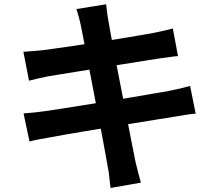

<svg xmlns="http://www.w3.org/2000/svg" viewBox="-20 -833 1040 914"><path d="M364.4 -714Q359.8 -735.7 354.7 -754Q349.5 -772.2 343.7 -789.9L485.2 -812.7Q487 -798.1 489.6 -775.8Q492.2 -753.4 495.8 -735.3Q498.4 -720.9 505 -683.1Q511.6 -645.3 521.8 -591.2Q532 -537.2 544.4 -474.8Q556.7 -412.4 569 -348.7Q581.3 -285.1 592.5 -227.8Q603.6 -170.5 612.3 -126.9Q621.1 -83.3 625.2 -61.7Q630.2 -39.9 637 -13.9Q643.8 12.1 650.8 36.4L506.5 61.8Q502.5 34.1 500.2 8.4Q497.8 -17.3 492.8 -39.3Q489.5 -58.8 482 -100.5Q474.5 -142.3 463.9 -198.3Q453.3 -254.3 440.9 -317.2Q428.6 -380.1 416.8 -443.1Q405 -506.2 394.2 -561.2Q383.5 -616.2 375.7 -656.4Q368 -696.6 364.4 -714ZM91.3 -586.6Q114.7 -588.4 137.8 -589.9Q160.8 -591.4 184.1 -594.1Q205.7 -597.1 246 -602.6Q286.4 -608.1 338 -615.8Q389.6 -623.4 445.1 -632Q500.6 -640.6 552.6 -649.2Q604.6 -657.8 645.5 -664.8Q686.5 -671.8 709.1 -676Q733 -680.8 759 -686.5Q784.9 -692.3 802.8 -697.4L827.2 -566Q811.1 -565 784.2 -561Q757.3 -557.1 734.9 -554.1Q708.3 -550.1 664.6 -543.2Q621 -536.3 568.2 -527.8Q515.4 -519.3 460.3 -510.4Q405.2 -501.5 355 -493.4Q304.9 -485.3 266.8 -479.1Q228.7 -472.9 209.9 -469.7Q186.4 -465.1 165.3 -460.5Q144.1 -456 118.1 -448.9ZM92.1 -293.2Q112 -294.2 142.3 -297.4Q172.5 -300.6 195.6 -304.1Q222.6 -307.9 267.8 -314.9Q313 -321.9 369.5 -331Q426.1 -340.1 486.3 -349.7Q546.4 -359.3 603.2 -369.1Q660 -378.8 707.1 -386.9Q754.3 -395 782.9 -400Q811.9 -405.8 838.6 -412Q865.2 -418.2 885 -423.8L911.5 -291.9Q891.9 -290.9 863.4 -286.3Q834.9 -281.7 806.1 -276.7Q774.2 -271.7 726.1 -264Q677.9 -256.3 620.5 -246.8Q563 -237.3 503.2 -227.8Q443.4 -218.3 388.1 -208.8Q332.9 -199.3 289.1 -191.9Q245.3 -184.5 220 -179.5Q187.8 -174 162.5 -169.2Q137.2 -164.4 120.4 -159.4Z"/></svg>

Font: Noto Sans HK Thin
Style: Regular
Weight: 100
Designer: Ryoko NISHIZUKA 西塚涼子 (kana, bopomofo & ideographs); Paul D. Hunt (Latin, Greek & Cyrillic); Sandoll Communications 산돌커뮤니
Foundry: Adobe
Version: Version 2.004-H2;hotconv 1.0.118;makeotfexe 2.5.65603